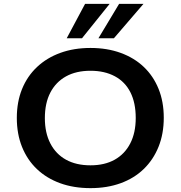

<svg xmlns="http://www.w3.org/2000/svg" viewBox="-20 -963 934 993"><path d="M448 10Q361 10 291 -15.5Q221 -41 171 -88.5Q121 -136 94 -203Q67 -270 67 -353Q67 -436 94 -502.5Q121 -569 171.5 -616.5Q222 -664 292 -689.5Q362 -715 448 -715Q534 -715 604 -689.5Q674 -664 723.5 -617Q773 -570 800 -503.5Q827 -437 827 -354Q827 -271 800 -204Q773 -137 723.5 -89Q674 -41 604 -15.5Q534 10 448 10ZM448 -108Q521 -108 573 -137Q625 -166 653.5 -221Q682 -276 682 -353Q682 -431 654.5 -485.5Q627 -540 574 -568.5Q521 -597 448 -597Q374 -597 321.5 -568Q269 -539 240.5 -484.5Q212 -430 212 -352Q212 -276 240.5 -221Q269 -166 321.5 -137Q374 -108 448 -108ZM325 -765 420 -943H547L404 -765ZM489 -765 596 -943H722L569 -765Z"/></svg>

Font: Nunito Sans 10pt SemiExpanded
Style: Bold
Weight: 700
Width: 6
Designer: Vernon Adams
Foundry: Vernon Adams
Version: Version 3.101;gftools[0.9.27]